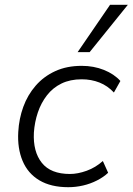

<svg xmlns="http://www.w3.org/2000/svg" viewBox="-20 -771 552 799"><path d="M264 8Q192 8 144 -20.5Q96 -49 74 -101.5Q52 -154 56 -222Q59 -277 77 -326.5Q95 -376 128.5 -414.5Q162 -453 210 -475Q258 -497 320 -497Q370 -497 412.5 -480Q455 -463 481 -434L454 -386Q428 -414 394 -427.5Q360 -441 320 -441Q272 -441 236 -423.5Q200 -406 175.5 -374.5Q151 -343 137.5 -303Q124 -263 121 -219Q117 -140 154 -93.5Q191 -47 271 -47Q304 -47 341 -60.5Q378 -74 408 -101L430 -52Q411 -34 383.5 -20Q356 -6 325.5 1Q295 8 264 8ZM303 -554 438 -751H512L353 -554Z"/></svg>

Font: Nunito Sans 10pt Light
Style: Italic
Weight: 300
Italic angle: -9°
Designer: Vernon Adams
Foundry: Vernon Adams
Version: Version 3.101;gftools[0.9.27]